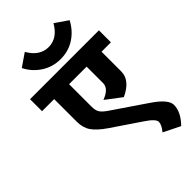

<svg xmlns="http://www.w3.org/2000/svg" viewBox="-375 -1066 1447 1447"><g transform="rotate(-45 348.5 -342.5)"><path d="M102 -887 204 -957Q263 -855 357 -855Q451 -855 510 -957L612 -887Q574 -814 508 -770.5Q442 -727 357 -727Q272 -727 204.5 -771.5Q137 -816 102 -887ZM600 -18Q717 61 717 120Q717 196 642 272L509 206Q546 161 546 130Q546 99 469 48L243 -105Q171 -154 140 -198.5Q109 -243 109 -307V-549H-20V-677H714V-549H614V-339Q614 -245 491 -188L367 -282Q455 -315 455 -373V-549H268V-310Q268 -269 282 -247Q296 -225 334 -199Z"/></g></svg>

Font: Martel Sans Heavy
Style: Regular
Weight: 900
Designer: Dan Reynolds and Mathieu Réguer
Foundry: Dan Reynolds and Mathieu Réguer
Version: Version 1.001;PS 001.001;hotconv 1.0.70;makeotf.lib2.5.58329